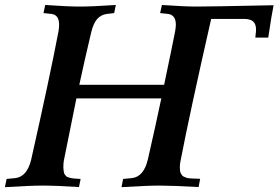

<svg xmlns="http://www.w3.org/2000/svg" viewBox="-34 -754 1124 775"><path d="M758.8 -727.5Q814.9 -727.5 1070.3 -732.9Q1062 -692.4 1048.8 -602.1H996.6L999 -625.5Q999.5 -628.9 999.5 -634.3Q999.5 -656.7 988 -667.2Q976.6 -677.7 949.7 -677.7H818.4Q731.4 -294.9 694.8 -105Q691.9 -91.8 691.9 -78.1Q691.9 -70.3 692.9 -64Q693.8 -57.6 696.5 -53.2Q699.2 -48.8 701.4 -45.7Q703.6 -42.5 709.5 -40.3Q715.3 -38.1 718.5 -36.6Q721.7 -35.2 730 -34.4Q738.3 -33.7 742.7 -33.4Q747.1 -33.2 757.8 -33Q768.6 -32.7 773.9 -32.2L767.6 1Q658.7 -4.9 608.9 -4.9Q561 -4.9 456.5 1.5L462.9 -31.7L499 -35.2Q546.4 -41 562.5 -109.4V-108.9Q592.8 -241.2 617.2 -356.9H274.4Q266.1 -317.4 223.6 -105Q221.7 -93.8 221.7 -78.6Q221.7 -71.8 222.7 -66.2Q223.6 -60.5 224.4 -56.4Q225.1 -52.2 228.3 -48.8Q231.4 -45.4 232.7 -43.2Q233.9 -41 239.3 -39.3Q244.6 -37.6 246.6 -36.6Q248.5 -35.6 256.1 -34.7Q263.7 -33.7 266.1 -33.4Q268.6 -33.2 278.6 -32.5Q288.6 -31.7 291.5 -31.7L284.7 1Q189.9 -4.9 138.2 -4.9Q89.4 -4.9 -14.2 1.5L-7.3 -31.7L28.3 -35.2Q75.2 -41 91.8 -109.4Q167 -443.4 202.1 -627.4Q204.6 -642.1 204.6 -654.3Q204.6 -694.3 173.3 -697.8L141.6 -701.2L148.4 -733.9Q241.7 -727.5 288.1 -727.5Q337.4 -727.5 433.6 -733.9L426.8 -701.2L397.9 -697.8Q373.5 -694.8 358.2 -677.2Q342.8 -659.7 334 -623Q305.7 -503.4 286.1 -411.6H628.4Q659.2 -557.1 672.9 -627.4Q675.8 -645 675.8 -654.3Q675.8 -693.8 644 -697.8L612.3 -701.2L619.6 -733.9Q711.9 -727.5 758.8 -727.5Z"/></svg>

Font: Flanker
Style: Bold Italic
Weight: 700
Italic angle: -12°
Designer: Flanker
Version: Version 2.000